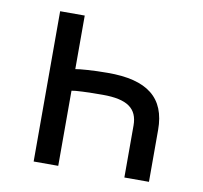

<svg xmlns="http://www.w3.org/2000/svg" viewBox="-66 -621 733 692"><g transform="rotate(10 300.0 -275.0)"><path d="M100 -550V0H190V-275C202 -278 250 -280 304 -280C393 -280 432 -253 432 -190V0H522V-190C522 -307 453 -362 307 -361C255 -361 205 -357 190 -354V-550Z"/></g></svg>

Font: Tekne LDO
Style: Regular
Weight: 400
Monospace: yes
Designer: Alessio Laiso, Mario Rullo, Paolo Rosset
Foundry: Alessio Laiso
Version: Version 1.000;hotconv 1.0.109;makeotfexe 2.5.65596